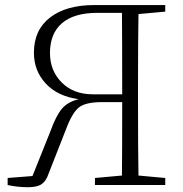

<svg xmlns="http://www.w3.org/2000/svg" viewBox="-20 -743 735 771"><path d="M352.5 -364.3H470.7Q470.7 -594.7 469.7 -691.4H371.1Q277.3 -691.4 229 -649.9Q180.7 -608.4 180.7 -530.3Q180.7 -459 228 -411.6Q275.4 -364.3 352.5 -364.3ZM643.6 -696.3 536.1 -686.5Q534.2 -588.9 534.2 -389.6V-333Q534.2 -134.8 536.1 -38.1L643.6 -28.3V0H361.3V-28.3L469.7 -38.1Q470.7 -132.8 470.7 -333H390.6Q324.2 -333 297.4 -312Q270.5 -291 246.1 -226.6L174.8 -44.9Q165 -15.6 147 -3.4Q128.9 8.8 91.8 8.8Q50.8 8.8 10.7 0V-28.3L110.4 -36.1L183.6 -218.8Q205.1 -278.3 228.5 -306.2Q252 -334 295.9 -344.7Q210.9 -356.4 163.6 -407.7Q116.2 -459 116.2 -531.2Q116.2 -623 181.2 -672.9Q246.1 -722.7 358.4 -722.7H643.6Z"/></svg>

Font: GenYoMin TW TTF ExtraLight
Style: Regular
Weight: 250
Version: Version 1.300